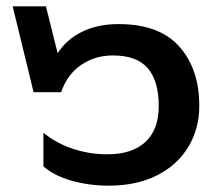

<svg xmlns="http://www.w3.org/2000/svg" viewBox="-20 -571 689 606"><path d="M117 -46V-152Q159 -118 211 -101Q263 -84 319 -84Q397 -84 439 -123Q481 -162 481 -237Q481 -315 446.5 -355.5Q412 -396 336 -396Q280 -396 236 -366Q192 -336 173 -280H86L20 -551H125L162 -403Q190 -447 239.5 -471Q289 -495 354 -495Q483 -495 546 -424Q609 -353 609 -237Q609 -165 574.5 -107.5Q540 -50 475.5 -17.5Q411 15 323 15Q262 15 206.5 -0.5Q151 -16 117 -46Z"/></svg>

Font: Prompt Medium
Style: Regular
Weight: 500
Designer: Katatrad Team
Foundry: CadsonDemak
Version: Version 1.001